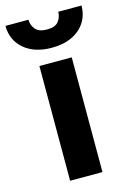

<svg xmlns="http://www.w3.org/2000/svg" viewBox="-155 -797 579 854"><g transform="rotate(-15 134.0 -370.0)"><path d="M207.5 -528.3V0H58.6V-528.3ZM202.1 -739.7H309.1Q309.1 -696.3 287.6 -662.8Q266.1 -629.4 226.8 -610.8Q187.5 -592.3 134.3 -592.3Q53.7 -592.3 6.3 -633.3Q-41 -674.3 -41 -739.7H64.9Q64.9 -714.8 80.8 -695.6Q96.7 -676.3 134.3 -676.3Q171.9 -676.3 187 -695.6Q202.1 -714.8 202.1 -739.7Z"/></g></svg>

Font: Roboto Condensed ExtraBold
Style: Regular
Weight: 800
Designer: Christian Robertson
Foundry: Google
Version: Version 3.008; 2023